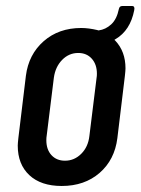

<svg xmlns="http://www.w3.org/2000/svg" viewBox="-20 -610 467 638"><path d="M363 -475Q397 -439 397 -383Q397 -376 395 -358L370 -151Q361 -79 311 -35.5Q261 8 185 8Q116 8 77.5 -28Q39 -64 39 -126Q39 -133 41 -151L66 -358Q75 -429 125 -473Q175 -517 250 -517Q274 -517 304 -510Q305 -509 308 -509Q331 -512 349.5 -529Q368 -546 375 -580Q377 -590 386 -590H419Q429 -590 426 -576Q413 -509 364 -480Q358 -478 363 -475ZM302 -365Q302 -396 285 -415Q268 -434 240 -434Q209 -434 186.5 -411Q164 -388 159 -352L135 -158Q134 -153 134 -144Q134 -113 151 -94.5Q168 -76 196 -76Q227 -76 250 -99Q273 -122 277 -158L301 -352Q302 -357 302 -365Z"/></svg>

Font: Barlow Condensed Medium
Style: Italic
Weight: 500
Width: 3
Italic angle: -7°
Designer: Jeremy Tribby
Foundry: Tribby Type
Version: Version 1.408